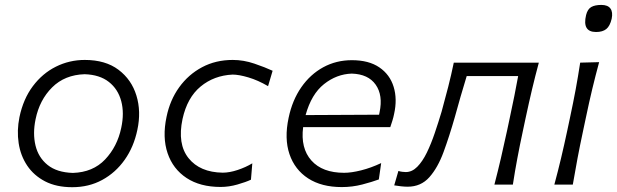

<svg xmlns="http://www.w3.org/2000/svg" viewBox="-20 -750 2507 780"><path d="M273.5 10.5Q209 10.5 163.2 -13.2Q117.5 -37 90.5 -77.2Q63.5 -117.5 55.8 -168.5Q48 -219.5 59 -274Q74.5 -348 113.5 -400Q152.5 -452 207.2 -479.2Q262 -506.5 324.5 -506.5Q408.5 -506.5 461.5 -466.5Q514.5 -426.5 534.2 -361.8Q554 -297 538 -222.5Q523.5 -153 486.5 -100.8Q449.5 -48.5 395.2 -19Q341 10.5 273.5 10.5ZM276 -47.5Q357.5 -50 407 -102.2Q456.5 -154.5 472.5 -230.5Q485.5 -290.5 472.5 -339.2Q459.5 -388 422.2 -417.2Q385 -446.5 324 -448.5Q243 -446 191.8 -395Q140.5 -344 124.5 -265.5Q112.5 -208 124.2 -159Q136 -110 173.5 -79.8Q211 -49.5 276 -47.5Z M876.5 9.5Q793 9.5 737.8 -27Q682.5 -63.5 660.8 -127.8Q639 -192 656.5 -275Q670.5 -343.5 708 -395.5Q745.5 -447.5 801 -477Q856.5 -506.5 925.5 -506.5Q969.5 -506.5 1013.5 -491.5Q1057.5 -476.5 1087.5 -462.5L1069 -400Q1028 -424 989.2 -435.5Q950.5 -447 925 -447Q849.5 -443.5 795 -398.5Q740.5 -353.5 721.5 -266.5Q700 -165 746 -107.5Q792 -50 884.5 -48.5Q912.5 -48.5 945.5 -59.5Q978.5 -70.5 1005 -86.5L999.5 -20Q979.5 -10.5 944.8 -0.5Q910 9.5 876.5 9.5Z M1368.5 10Q1286.5 10 1232 -25.2Q1177.5 -60.5 1156 -123.8Q1134.5 -187 1152.5 -271.5Q1167.5 -343 1204 -395.5Q1240.5 -448 1293.2 -476.8Q1346 -505.5 1409.5 -505.5Q1478.5 -505.5 1521.2 -476.2Q1564 -447 1579.2 -397.2Q1594.5 -347.5 1581 -287Q1578.5 -274 1574 -259.5Q1569.5 -245 1565.5 -233.5H1211.5Q1200.5 -148 1245 -98Q1289.5 -48 1378 -48Q1407.5 -48 1447.2 -58Q1487 -68 1528.5 -87.5L1519 -21Q1492 -11 1451.8 -0.5Q1411.5 10 1368.5 10ZM1409 -451Q1347.5 -449 1296.2 -408.2Q1245 -367.5 1221.5 -282.5L1520 -284Q1521 -289.5 1522 -294Q1536.5 -363 1506.2 -406Q1476 -449 1409 -451Z M1636 8.5Q1624.5 8.5 1608.8 6.8Q1593 5 1581.5 3L1598.5 -55.5Q1606 -53 1614.5 -52Q1623 -51 1628.5 -51Q1654 -51 1675.2 -72.5Q1696.5 -94 1714 -130Q1731.5 -166 1746.2 -209.5Q1761 -253 1774 -296.5Q1788 -347 1800.8 -397Q1813.5 -447 1823.5 -495.5H2169Q2154 -440 2141.5 -387.2Q2129 -334.5 2115 -269L2104.5 -219.5Q2091.5 -159 2081.8 -107.2Q2072 -55.5 2063.5 0H1988.5Q2003 -56 2015 -107.5Q2027 -159 2040 -219.5L2050.5 -269Q2061.5 -319.5 2069.5 -360Q2077.5 -400.5 2085 -441H1876Q1863.5 -400 1851.2 -357.8Q1839 -315.5 1827.5 -273.5Q1805.5 -196.5 1782 -132.5Q1758.5 -68.5 1724.2 -30Q1690 8.5 1636 8.5Z M2232 0Q2247 -55.5 2259.2 -107Q2271.5 -158.5 2284.5 -219.5L2295 -269Q2309 -334.5 2318.8 -387.2Q2328.5 -440 2337 -495.5L2414 -497.5Q2399 -442 2386.2 -389Q2373.5 -336 2359.5 -269L2349 -219.5Q2336 -158.5 2326.2 -107Q2316.5 -55.5 2307 0ZM2401.5 -620Q2344.5 -620 2361 -689Q2367 -713 2382 -721.5Q2397 -730 2423 -730Q2449.5 -730 2460 -715.2Q2470.5 -700.5 2465 -674Q2458 -644 2443 -632Q2428 -620 2401.5 -620Z"/></svg>

Font: Commissioner Flair Light
Style: Italic
Weight: 300
Italic angle: -12°
Designer: Kostas Bartsokas
Foundry: Kostas Bartsokas
Version: Version 1.000; ttfautohint (v1.8.3)